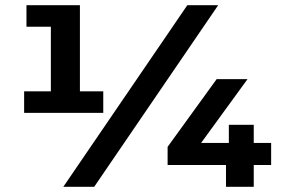

<svg xmlns="http://www.w3.org/2000/svg" viewBox="-20 -720 1084 740"><path d="M288 -368H378V-285H73V-368H176V-617H82V-700H288ZM224 0 702 -700H821L343 0ZM851 0V-84H626V-154L815 -415H934L755 -169H862V-239H958V-169H1025V-84H958V0Z"/></svg>

Font: Montserrat Z
Style: Bold
Weight: 700
Designer: Julieta Ulanovsky
Foundry: Julieta Ulanovsky
Version: Version 8.000